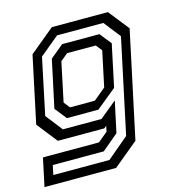

<svg xmlns="http://www.w3.org/2000/svg" viewBox="-129 -636 866 931"><g transform="rotate(-15 304.0 -170.0)"><path d="M-20 200 10 59H291L340 18.5L346 -10L334 0H100.5L19.5 -103L90.5 -437L215 -540H496.5L578 -437L464 97L339.5 200ZM36.5 154.5H318L426.5 63L527.5 -411L461.5 -495H229.5L132 -414.5L72.5 -132L138.5 -47.5H332.5L418 -118L384.5 38L302.5 107H46.5ZM171.5 -95 124.5 -154 175.5 -392.5 242 -447.5H429L475.5 -389.5L430.5 -177.5L329.5 -95ZM199.5 -141.5H324L384.5 -191.5L422 -368.5L397.5 -399H254L217 -368.5L175.5 -172Z"/></g></svg>

Font: Tourney Thin Medium
Style: Italic
Weight: 500
Italic angle: -12°
Version: Version 1.015